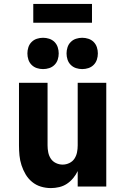

<svg xmlns="http://www.w3.org/2000/svg" viewBox="-20 -953 640 981"><path d="M240 8Q214 8 189 0.5Q164 -7 144 -23.5Q124 -40 111 -62Q98 -84 90 -108.5Q82 -133 79.5 -158.5Q77 -184 77 -210V-530H223V-210Q223 -192 226.5 -174.5Q230 -157 239.5 -142.5Q249 -128 265.5 -120Q282 -112 300 -112Q318 -112 334.5 -120Q351 -128 360.5 -142.5Q370 -157 373.5 -174.5Q377 -192 377 -210V-530H523V0H377V-79Q368 -60 354 -43Q340 -26 322 -14Q304 -2 282.5 3Q261 8 240 8ZM400 -600Q384 -600 368.5 -605Q353 -610 341.5 -621.5Q330 -633 325 -648.5Q320 -664 320 -680Q320 -696 325 -711.5Q330 -727 341.5 -738.5Q353 -750 368.5 -755Q384 -760 400 -760Q416 -760 431.5 -755Q447 -750 458.5 -738.5Q470 -727 475 -711.5Q480 -696 480 -680Q480 -664 475 -648.5Q470 -633 458.5 -621.5Q447 -610 431.5 -605Q416 -600 400 -600ZM200 -600Q184 -600 168.5 -605Q153 -610 141.5 -621.5Q130 -633 125 -648.5Q120 -664 120 -680Q120 -696 125 -711.5Q130 -727 141.5 -738.5Q153 -750 168.5 -755Q184 -760 200 -760Q216 -760 231.5 -755Q247 -750 258.5 -738.5Q270 -727 275 -711.5Q280 -696 280 -680Q280 -664 275 -648.5Q270 -633 258.5 -621.5Q247 -610 231.5 -605Q216 -600 200 -600ZM150 -837V-933H450V-837Z"/></svg>

Font: Iosevka Curly Heavy Extended
Style: Regular
Weight: 900
Width: 7
Monospace: yes
Designer: Belleve Invis
Foundry: Belleve Invis
Version: Version 11.1.0; ttfautohint (v1.8.3)